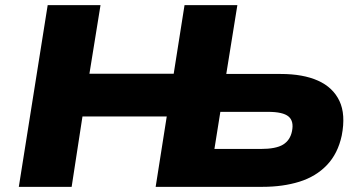

<svg xmlns="http://www.w3.org/2000/svg" viewBox="-20 -725 1400 745"><path d="M53 0 165 -705H370L327 -439H654L696 -705H901L858 -438H1069Q1156 -438 1214 -412Q1272 -386 1297 -333.5Q1322 -281 1306 -199Q1291 -129 1248.5 -84.5Q1206 -40 1142 -20Q1078 0 998 0H584L627 -273H300L258 0ZM812 -147H991Q1051 -147 1078.5 -164Q1106 -181 1113 -216Q1121 -255 1099.5 -273Q1078 -291 1020 -291H835Z"/></svg>

Font: Nunito Sans 7pt SemiExpanded Black
Style: Italic
Weight: 900
Width: 6
Italic angle: -9°
Designer: Vernon Adams
Foundry: Vernon Adams
Version: Version 3.101;gftools[0.9.27]